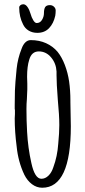

<svg xmlns="http://www.w3.org/2000/svg" viewBox="-20 -861 400 900"><path d="M94 -42Q65 -103 58 -175Q49 -243 49 -306Q49 -318 50 -326V-344Q50 -349 49 -349V-367L50 -437Q51 -469 58 -539Q63 -587 81 -632Q88 -652 99 -662.5Q110 -673 124 -673Q164 -673 196 -658.5Q228 -644 250 -618Q270 -593 284 -556.5Q298 -520 304 -479Q310 -437 310 -390V-382Q310 -351 311 -326L312 -269Q312 19 178 19Q152 19 130 2.5Q108 -14 94 -42ZM230 -77Q249 -128 253 -187Q258 -238 258 -275Q258 -320 251 -393Q245 -470 245 -508V-526Q243 -564 219.5 -592Q196 -620 162 -620Q128 -620 117 -581Q107 -550 107 -501Q107 -482 108 -469V-442L106 -396Q104 -375 104 -350Q104 -296 107 -243Q111 -168 127 -97Q143 -23 174 -23Q192 -23 207 -37.5Q222 -52 230 -77ZM88 -747Q70 -782 70 -826Q70 -832 75.5 -836.5Q81 -841 89 -841Q100 -841 109 -828Q118 -815 123 -797Q128 -779 136 -766Q144 -753 152 -753Q168 -753 177 -768Q186 -783 186 -799Q186 -819 192 -828Q198 -837 214 -837Q225 -837 233 -829.5Q241 -822 241 -812Q241 -799 239 -787Q231 -751 210 -729Q189 -707 155 -707Q132 -707 114.5 -717.5Q97 -728 88 -747Z"/></svg>

Font: Amatic SC
Style: Bold
Weight: 700
Designer: Multiple Designers
Foundry: Vernon Adams
Version: Version 2.505